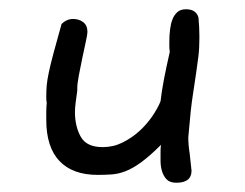

<svg xmlns="http://www.w3.org/2000/svg" viewBox="-20 -404 529 415"><path d="M409 -366Q410 -355 410.5 -345Q411 -335 411 -324Q411 -300 409 -283.5Q407 -267 404 -246.5Q401 -226 396.5 -196.5Q392 -167 388 -118Q388 -115 387.5 -112.5Q387 -110 387 -107Q387 -91 390 -72L394 -35Q394 -9 361 -9Q347 -9 340 -16.5Q333 -24 330 -34.5Q327 -45 327 -56.5Q327 -68 327 -76Q327 -86 328 -91Q304 -67 285.5 -53.5Q267 -40 251.5 -34Q236 -28 221.5 -27Q207 -26 191 -26Q137 -26 108.5 -56Q80 -86 80 -145Q80 -152 80 -161Q80 -170 81 -182Q80 -186 80 -195Q80 -208 81 -219.5Q82 -231 85.5 -247.5Q89 -264 95.5 -288.5Q102 -313 113 -352Q124 -363 138 -363Q151 -363 160 -356Q169 -349 169 -335Q169 -330 165.5 -314Q162 -298 158 -279Q154 -260 150.5 -241.5Q147 -223 147 -213V-208Q145 -194 143.5 -182Q142 -170 142 -162Q142 -131 154.5 -108.5Q167 -86 202 -86Q225 -86 245 -96Q265 -106 281 -120.5Q297 -135 309 -152.5Q321 -170 327 -185Q329 -204 334 -230.5Q339 -257 347 -292Q346 -298 346 -304Q346 -310 346 -315Q346 -327 347.5 -339.5Q349 -352 352.5 -361.5Q356 -371 363 -377.5Q370 -384 382 -384Q404 -384 409 -366Z"/></svg>

Font: Gaegu
Style: Regular
Weight: 400
Designer: JIKJI
Foundry: JIKJI
Version: Version 1.00